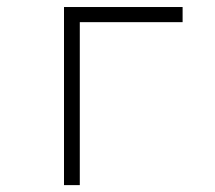

<svg xmlns="http://www.w3.org/2000/svg" viewBox="-20 -538 626 558"><path d="M166 0V-517.6H510.7V-473.6H211.9V0Z"/></svg>

Font: Caskaydia Cove ExtraLight
Style: Regular
Weight: 200
Monospace: yes
Designer: Aaron Bell
Foundry: Saja Typeworks
Version: Version 4.300; ttfautohint (v1.8.3)